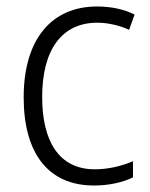

<svg xmlns="http://www.w3.org/2000/svg" viewBox="-20 -562 462 592"><path d="M270 10C317 10 359 0 390 -15V-65C355 -50 315 -40 272 -40C161 -40 110 -128 110 -263C110 -409 171 -492 280 -492C312 -492 348 -484 378 -470L395 -517C364 -533 324 -542 279 -542C140 -542 53 -442 53 -262C53 -89 129 10 270 10Z"/></svg>

Font: Noto Sans Devanagari SemiCondensed Light
Style: Regular
Weight: 300
Width: 4
Designer: Jelle Bosma - Monotype Design Team
Foundry: Monotype Imaging Inc.
Version: Version 2.004